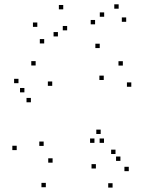

<svg xmlns="http://www.w3.org/2000/svg" viewBox="-20 -836 660 879"><path d="M569.6 -52.4V-72.4H549.6V-52.4ZM508.8 -130.9V-150.9H488.8V-130.9ZM531.3 -99.4V-119.4H511.3V-99.4ZM581.1 -438.8V-458.8H561.1V-438.8ZM542.4 -535.8V-555.8H522.4V-535.8ZM455 -469.8V-489.8H435V-469.8ZM220.8 -91.3V-111.3H200.8V-91.3ZM179.9 -168V-188H159.9V-168ZM219.1 -443V-463H199.1V-443ZM143.2 -536.2V-556.2H123.2V-536.2ZM64.6 -455.2V-475.2H44.6V-455.2ZM121.4 -367.7V-387.7H101.4V-367.7ZM91.7 -413.2V-433.2H71.7V-413.2ZM56.5 -148.8V-168.8H36.5V-148.8ZM189.8 21.2V1.2H169.8V21.2ZM412.4 -182V-202H392.4V-182ZM456.1 -182V-202H436.1V-182ZM440.9 -222.6V-242.6H420.9V-222.6ZM419 -64.6V-84.6H399V-64.6ZM495.4 22.8V2.8H475.4V22.8ZM557.7 -736.2V-756.2H537.7V-736.2ZM523.2 -796.2V-816.2H503.2V-796.2ZM456.9 -759.3V-779.3H436.9V-759.3ZM415.3 -724.6V-744.6H395.3V-724.6ZM269.5 -793.2V-813.2H249.5V-793.2ZM150.8 -713V-733H130.8V-713ZM182.3 -637.1V-657.1H162.3V-637.1ZM245.2 -669.2V-689.2H225.2V-669.2ZM287.4 -697.1V-717.1H267.4V-697.1ZM436.6 -615.9V-635.9H416.6V-615.9Z"/></svg>

Font: Monaspace Radon Dots Var
Style: Regular
Weight: 400
Designer: Riley Cran and the Lettermatic Team
Version: Version 1.100 (Monaspace Radon Dots)